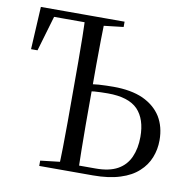

<svg xmlns="http://www.w3.org/2000/svg" viewBox="-76 -745 807 820"><g transform="rotate(10 327.0 -335.0)"><path d="M267 0H380Q449 0 498 -16Q546 -31 576 -59Q606 -86 620 -122Q634 -157 634 -197Q634 -255 608 -298Q581 -341 529 -365Q477 -388 401 -388Q371 -388 337 -386Q302 -383 267 -377V-345Q295 -351 324 -354Q352 -356 382 -356Q472 -356 512 -315Q551 -274 551 -197Q551 -147 534 -109Q517 -71 481 -51Q445 -31 386 -31H267ZM230 0H315Q314 -44 313 -97Q312 -149 312 -206V-314V-360V-467Q312 -522 313 -575Q314 -627 315 -670H230Q232 -627 233 -575Q234 -522 234 -467V-360V-314V-206Q234 -149 233 -96Q232 -43 230 0ZM26 -485H54L106 -662L66 -638H248V-670H36ZM147 0H286L283 -36H259L147 -23ZM262 -634H286L399 -647V-670H263Z"/></g></svg>

Font: Source Serif 4 48pt
Style: Regular
Weight: 400
Designer: Frank Grie√ühammer
Foundry: Adobe Systems Incorporated
Version: Version 4.004;hotconv 1.0.116;makeotfexe 2.5.65601